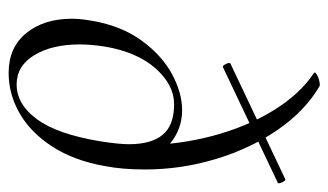

<svg xmlns="http://www.w3.org/2000/svg" viewBox="-182 -584 779 456"><g transform="rotate(90 208.0 -356.5)"><path d="M25 -137Q25 -158 30 -186Q42 -255 77 -303Q112 -351 156.5 -375Q201 -399 242 -399Q277 -399 306 -381.5Q335 -364 349 -333L316 -204Q325 -254 325 -305Q325 -389 303.5 -470.5Q282 -552 243 -615.5Q204 -679 154 -712Q150 -714 157 -718.5Q164 -723 173.5 -725Q183 -727 186 -725Q245 -690 289.5 -625Q334 -560 358.5 -478Q383 -396 383 -311Q383 -257 375 -216Q362 -142 328.5 -90.5Q295 -39 249.5 -13Q204 13 154 13Q93 13 59 -29Q25 -71 25 -137ZM316 -204Q323 -248 323 -273Q323 -326 300.5 -353Q278 -380 228 -380Q182 -380 143 -336Q104 -292 91 -215Q86 -182 86 -156Q86 -90 111.5 -48Q137 -6 181 -6Q228 -6 263.5 -54Q299 -102 316 -204ZM132 -514 406 -644Q409 -646 413.5 -636.5Q418 -627 414 -626L140 -496Q137 -494 132.5 -503Q128 -512 132 -514Z"/></g></svg>

Font: Cormorant Garamond
Style: Italic
Weight: 400
Italic angle: -10°
Designer: Christian Thalmann (Catharsis Fonts)
Foundry: Catharsis Fonts
Version: Version 4.000